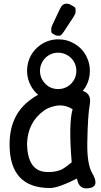

<svg xmlns="http://www.w3.org/2000/svg" viewBox="-20 -997 552 1046"><path d="M252.9 27.3Q298.3 26.9 399.4 -24.4Q409.2 40 470.2 27.3Q523.4 16.6 481.9 -54.7Q453.6 -103.5 455.6 -220.7Q458 -367.7 469.2 -428.7Q480.5 -491.2 421.9 -504.4Q392.1 -511.2 377.9 -499Q250 -539.6 132.8 -443.4Q30.8 -359.9 32.2 -207Q33.7 27.8 252.9 27.3ZM309.6 -70.8Q272.5 -57.1 230 -60.1Q128.9 -66.9 127.4 -216.3Q131.8 -331.1 218.8 -394Q240.2 -410.2 276.4 -418.9Q328.1 -431.6 375.5 -401.9Q353 -322.8 370.6 -112.8Q327.1 -77.1 309.6 -70.8ZM216.3 -553.2Q200.2 -574.2 198.2 -603Q197.8 -606.9 197.8 -610.8Q197.8 -634.3 208.5 -655.3Q220.7 -680.2 243.7 -694.8Q267.1 -709.5 295.4 -710Q295.9 -710 296.9 -710Q325.2 -710 349.6 -694.8Q375 -679.2 387.2 -652.3Q396 -632.8 396 -610.8Q396 -603.5 395 -596.7Q391.1 -567.4 371.6 -545.4Q357.4 -529.3 338.4 -520.5Q318.4 -511.7 296.9 -511.7Q294.4 -511.7 292 -511.7Q267.1 -513.2 249 -523.4Q231.9 -532.7 216.3 -553.2ZM293.9 -782.7Q236.8 -781.2 192.4 -746.1Q148.4 -711.4 133.3 -656.7Q127.4 -634.8 127.4 -611.8Q127.4 -579.1 139.2 -549.3Q159.7 -496.6 207.5 -466.3Q249.5 -439.9 299.3 -439.9Q311.5 -439.9 324.2 -441.9Q355.5 -446.8 368.9 -454.3Q382.3 -461.9 395.8 -469.5Q409.2 -477.1 428.7 -500Q460.9 -535.2 468.3 -588.9Q469.7 -600.1 469.7 -611.3Q469.7 -649.9 453.1 -685.1Q431.6 -731 388.2 -757.3Q346.7 -782.7 298.3 -782.7Q296.4 -782.7 293.9 -782.7ZM328.6 -825.7 380.4 -904.8Q391.6 -921.9 391.6 -930.4Q391.6 -939 391.6 -947.3Q391.6 -955.6 382.3 -960.9Q373 -966.3 363.8 -971.7Q354.5 -977.1 342.3 -977.1Q319.3 -977.1 306.2 -947.8L266.1 -862.8Q259.3 -848.1 259.3 -840.8Q259.3 -833.5 259.3 -825.9Q259.3 -818.4 265.9 -814.5Q272.5 -810.5 279.1 -806.6Q285.6 -802.7 292.5 -802.7Q299.3 -802.7 306.2 -802.7Q313 -802.7 328.6 -825.7Z"/></svg>

Font: Comic Relief
Style: Regular
Weight: 400
Designer: Jeff Davis
Foundry: Loudifier
Version: Version 1.200; ttfautohint (v1.8.4.7-5d5b)